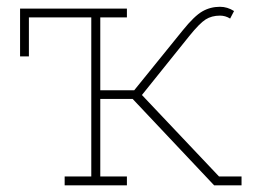

<svg xmlns="http://www.w3.org/2000/svg" viewBox="-20 -554 805 574"><path d="M173.3 0V-26.4H252.9V-502H66.4V-385.3H40V-528.3H359.4V-502H279.8V-284.2H381.3L526.4 -463.4Q561 -506.3 585 -520Q608.9 -533.7 637.7 -533.7Q659.7 -533.7 679.7 -521L668 -498.5Q653.8 -507.3 637.7 -507.3Q612.8 -507.3 594.7 -495.8Q576.7 -484.4 545.9 -446.3L404.3 -270L634.8 -26.4H702.1V0H620.1L376.5 -258.3H279.8V-26.4H359.4V0Z"/></svg>

Font: Roboto Slab Thin
Style: Regular
Weight: 100
Designer: Google
Version: Version 2.000; ttfautohint (v1.8.1.43-b0c9)